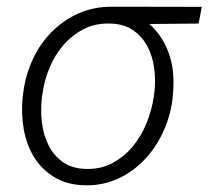

<svg xmlns="http://www.w3.org/2000/svg" viewBox="-20 -549 628 579"><path d="M579.1 -478 430.7 -476.6Q453.1 -456.1 468.3 -431.6Q483.4 -407.2 491.9 -379.9Q500.5 -352.5 502.4 -323.5Q504.4 -294.4 501.5 -264.6L500 -248Q495.6 -214.4 484.4 -181.9Q473.1 -149.4 455.8 -120.4Q438.5 -91.3 415.3 -67.1Q392.1 -43 364.3 -25.4Q336.4 -7.8 304 1.5Q271.5 10.7 235.4 9.8Q181.2 8.3 143.1 -15.1Q105 -38.6 82.3 -75.9Q59.6 -113.3 51.5 -159.9Q43.5 -206.5 48.3 -254.4L50.3 -271Q57.1 -323.2 78.9 -370.1Q100.6 -417 135.3 -452.1Q169.9 -487.3 215.8 -508.1Q261.7 -528.8 316.9 -528.8L588.4 -528.3ZM106 -252.4Q102.1 -217.3 106.4 -179.9Q110.8 -142.6 126 -111.8Q141.1 -81.1 168.5 -61Q195.8 -41 238.3 -39.6Q283.2 -38.1 318.8 -57.1Q354.5 -76.2 380.4 -107.4Q406.2 -138.7 422.1 -178.2Q438 -217.8 443.8 -257.3L445.8 -272.9Q449.7 -308.1 444.8 -344.2Q439.9 -380.4 424.3 -409.7Q408.7 -439 381.1 -458Q353.5 -477.1 312 -478Q268.6 -479.5 233.4 -461.7Q198.2 -443.8 172.1 -414.1Q146 -384.3 129.9 -345.9Q113.8 -307.6 108.4 -268.6Z"/></svg>

Font: Roboto Mono Light
Style: Italic
Weight: 300
Designer: Google
Version: Version 2.000985; 2015; ttfautohint (v1.3)